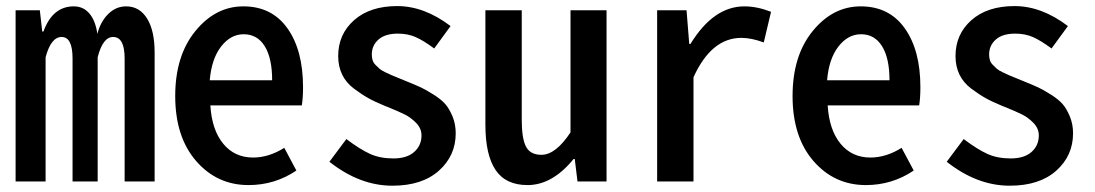

<svg xmlns="http://www.w3.org/2000/svg" viewBox="-20 -585 3530 619"><path d="M30.3 0V-551.8H108.4L116.2 -483.4H120.1Q149.4 -564.5 217.8 -564.5Q249 -564.5 268.6 -541Q288.1 -517.6 293.9 -475.6Q303.7 -514.6 328.6 -539.6Q353.5 -564.5 386.7 -564.5Q429.7 -564.5 454.1 -525.4Q478.5 -486.3 478.5 -416V0H381.8V-396.5Q381.8 -465.8 344.7 -465.8Q311.5 -465.8 294.9 -400.4V0H213.9V-396.5Q213.9 -465.8 178.7 -465.8Q144.5 -465.8 127 -400.4V0Z M781.2 11.7Q679.7 11.7 612.3 -65.9Q544.9 -143.6 544.9 -275.4Q544.9 -405.3 609.9 -484.9Q674.8 -564.5 764.6 -564.5Q856.4 -564.5 906.7 -493.7Q957 -422.9 957 -303.7Q957 -270.5 953.1 -245.1H658.2Q663.1 -166 699.7 -121.6Q736.3 -77.1 795.9 -77.1Q846.7 -77.1 896.5 -108.4L935.5 -35.2Q866.2 11.7 781.2 11.7ZM656.2 -326.2H857.4Q857.4 -397.5 833.5 -436Q809.6 -474.6 765.6 -474.6Q723.6 -474.6 692.9 -435.1Q662.1 -395.5 656.2 -326.2Z M1245.1 13.7Q1139.6 13.7 1042 -63.5L1096.7 -136.7Q1140.6 -103.5 1172.9 -88.9Q1205.1 -74.2 1248 -74.2Q1292 -74.2 1315.4 -95.2Q1338.9 -116.2 1338.9 -148.4Q1338.9 -170.9 1321.8 -188.5Q1304.7 -206.1 1285.2 -215.8Q1265.6 -225.6 1229.5 -240.2Q1224.6 -242.2 1221.7 -243.2Q1188.5 -256.8 1167.5 -268.6Q1146.5 -280.3 1121.1 -299.3Q1095.7 -318.4 1083 -344.7Q1070.3 -371.1 1070.3 -404.3Q1070.3 -474.6 1121.6 -520Q1172.9 -565.4 1260.7 -565.4Q1347.7 -565.4 1432.6 -501L1379.9 -428.7Q1345.7 -454.1 1320.3 -465.3Q1294.9 -476.6 1262.7 -476.6Q1221.7 -476.6 1200.2 -457.5Q1178.7 -438.5 1178.7 -409.2Q1178.7 -399.4 1181.2 -391.1Q1183.6 -382.8 1190.9 -375.5Q1198.2 -368.2 1203.6 -363.3Q1209 -358.4 1222.2 -352.1Q1235.4 -345.7 1242.2 -342.8Q1249 -339.8 1267.1 -332.5Q1285.2 -325.2 1292 -322.3Q1321.3 -310.5 1336.9 -303.2Q1352.5 -295.9 1377.4 -280.3Q1402.3 -264.6 1415.5 -249.5Q1428.7 -234.4 1439 -209.5Q1449.2 -184.6 1449.2 -155.3Q1449.2 -83 1395 -34.7Q1340.8 13.7 1245.1 13.7Z M1680.7 11.7Q1610.4 11.7 1577.6 -37.1Q1544.9 -85.9 1544.9 -182.6V-551.8H1662.1V-198.2Q1662.1 -138.7 1675.8 -112.3Q1689.5 -85.9 1725.6 -85.9Q1771.5 -85.9 1819.3 -158.2V-551.8H1935.5V0H1841.8L1833 -72.3H1829.1Q1760.7 11.7 1680.7 11.7Z M2098.6 0V-551.8H2193.4L2202.1 -443.4H2206.1Q2280.3 -564.5 2379.9 -564.5Q2420.9 -564.5 2465.8 -546.9L2442.4 -448.2Q2402.3 -462.9 2370.1 -462.9Q2273.4 -462.9 2215.8 -335.9V0Z M2771.5 11.7Q2669.9 11.7 2602.5 -65.9Q2535.2 -143.6 2535.2 -275.4Q2535.2 -405.3 2600.1 -484.9Q2665 -564.5 2754.9 -564.5Q2846.7 -564.5 2897 -493.7Q2947.3 -422.9 2947.3 -303.7Q2947.3 -270.5 2943.4 -245.1H2648.4Q2653.3 -166 2689.9 -121.6Q2726.6 -77.1 2786.1 -77.1Q2836.9 -77.1 2886.7 -108.4L2925.8 -35.2Q2856.4 11.7 2771.5 11.7ZM2646.5 -326.2H2847.7Q2847.7 -397.5 2823.7 -436Q2799.8 -474.6 2755.9 -474.6Q2713.9 -474.6 2683.1 -435.1Q2652.3 -395.5 2646.5 -326.2Z M3235.4 13.7Q3129.9 13.7 3032.2 -63.5L3086.9 -136.7Q3130.9 -103.5 3163.1 -88.9Q3195.3 -74.2 3238.3 -74.2Q3282.2 -74.2 3305.7 -95.2Q3329.1 -116.2 3329.1 -148.4Q3329.1 -170.9 3312 -188.5Q3294.9 -206.1 3275.4 -215.8Q3255.9 -225.6 3219.7 -240.2Q3214.8 -242.2 3211.9 -243.2Q3178.7 -256.8 3157.7 -268.6Q3136.7 -280.3 3111.3 -299.3Q3085.9 -318.4 3073.2 -344.7Q3060.5 -371.1 3060.5 -404.3Q3060.5 -474.6 3111.8 -520Q3163.1 -565.4 3251 -565.4Q3337.9 -565.4 3422.9 -501L3370.1 -428.7Q3335.9 -454.1 3310.5 -465.3Q3285.2 -476.6 3252.9 -476.6Q3211.9 -476.6 3190.4 -457.5Q3168.9 -438.5 3168.9 -409.2Q3168.9 -399.4 3171.4 -391.1Q3173.8 -382.8 3181.2 -375.5Q3188.5 -368.2 3193.8 -363.3Q3199.2 -358.4 3212.4 -352.1Q3225.6 -345.7 3232.4 -342.8Q3239.3 -339.8 3257.3 -332.5Q3275.4 -325.2 3282.2 -322.3Q3311.5 -310.5 3327.1 -303.2Q3342.8 -295.9 3367.7 -280.3Q3392.6 -264.6 3405.8 -249.5Q3418.9 -234.4 3429.2 -209.5Q3439.5 -184.6 3439.5 -155.3Q3439.5 -83 3385.3 -34.7Q3331.1 13.7 3235.4 13.7Z"/></svg>

Font: GenEi Gothic M SemiBold
Style: Regular
Weight: 500
Designer: o_tamon (Modified); [Source Han Sans]
Ryoko NISHIZUKA  (kana & ideographs); Paul D. Hunt (Latin, Greek & Cyrillic); Wenl
Version: Version 1.1a;Original Version 1.004